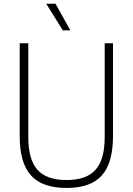

<svg xmlns="http://www.w3.org/2000/svg" viewBox="-20 -964 688 994"><path d="M324.5 9Q198.5 9 140.2 -56Q82 -121 82 -259V-740H126.5V-253Q126.5 -139.5 173.2 -85.8Q220 -32 324.5 -32Q428.5 -32 475.2 -85.8Q522 -139.5 522 -253V-740H565V-259Q565 -121 507.5 -56Q450 9 324.5 9ZM305 -807 219.5 -944.5H267.5L344 -807Z"/></svg>

Font: Encode Sans SmCnd XLt
Style: Regular
Weight: 200
Width: 4
Designer: Multiple Designers
Foundry: Impallari Type
Version: Version 3.002; ttfautohint (v1.8.3) -l 8 -r 50 -G 200 -x 14 